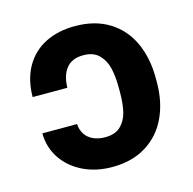

<svg xmlns="http://www.w3.org/2000/svg" viewBox="-86 -623 723 720"><g transform="rotate(-15 275.5 -263.5)"><path d="M267.5 -105Q306.5 -105 327.8 -125.3Q349.1 -145.7 356.8 -177.4Q364.5 -209 364.5 -254.3V-270.1Q364.5 -314.8 356.9 -347.4Q349.2 -380 327.7 -401.7Q306.2 -423.5 266.7 -423.5Q223.5 -423.5 201.4 -396.6Q179.2 -369.8 178.1 -321H43.3Q44 -389.4 71.9 -438.2Q99.7 -486.9 149.4 -512Q199.1 -537.1 264.5 -537.1Q343.1 -537.1 397.9 -502.8Q452.7 -468.5 480.2 -408.3Q507.8 -348.2 507.8 -270.1V-254.3Q507.8 -178.3 480 -118.6Q452.3 -58.9 397.4 -24.6Q342.6 9.8 264.6 9.8Q202.2 9.8 152 -14.6Q101.9 -39.1 73 -81.9Q44 -124.8 43.3 -180.1H178.1Q179.4 -157.6 190.3 -140.6Q201.2 -123.6 221.3 -114.3Q241.4 -105 267.5 -105Z"/></g></svg>

Font: Pretendard Std Variable
Style: Regular
Weight: 400
Designer: Base glyphs from Inter by Rasmus Andersson; Hangeul glyphs from Noto Sans CJK(Source Han Sans) by Jang Soo-young and Kan
Foundry: Kil Hyung-jin
Version: Version 1.309;Glyphs 3.2 (3225)